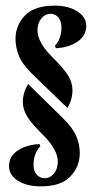

<svg xmlns="http://www.w3.org/2000/svg" viewBox="-20 -495 338 681"><path d="M178 -324 175 -333Q198 -357 198 -399Q198 -420 187 -433Q176 -446 160 -446Q140 -446 126.5 -429.5Q113 -413 113 -387Q113 -346 163 -295Q204 -255 220.5 -229Q237 -203 237 -175Q237 -142 219 -112L94 -233Q59 -267 47 -297Q35 -327 35 -357Q35 -405 68.5 -440Q102 -475 174 -475Q223 -475 254.5 -454.5Q286 -434 286 -403Q286 -368 254.5 -347Q223 -326 178 -324ZM120 16 123 24Q99 49 99 90Q99 111 110 124Q121 137 138 137Q158 137 171.5 120.5Q185 104 185 78Q185 37 135 -14Q94 -54 77.5 -80Q61 -106 61 -133Q61 -167 80 -197L203 -76Q238 -42 250.5 -12Q263 18 263 48Q263 96 229.5 131Q196 166 125 166Q75 166 43.5 146Q12 126 12 94Q12 59 43.5 38.5Q75 18 120 16Z"/></svg>

Font: Katibeh
Style: Regular
Weight: 400
Designer: Arabic design by Kourosh Beigpour, Latin design by Eduardo Tunni, engineering by Lasse Fister
Version: Version 1.000